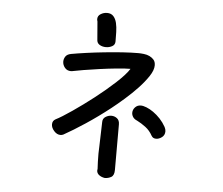

<svg xmlns="http://www.w3.org/2000/svg" viewBox="-49 -690 903 779"><g transform="rotate(5 402.5 -301.0)"><path d="M238.3 -387.7Q235.4 -386.7 230.5 -386.7Q214.8 -386.7 205.6 -397.9Q196.3 -409.2 196.3 -422.9Q196.3 -433.6 202.6 -443.4Q209 -453.1 224.6 -456.1Q251 -460.9 286.1 -465.8Q321.3 -470.7 358.9 -474.6Q396.5 -478.5 432.6 -481Q468.8 -483.4 497.1 -483.4Q506.8 -483.4 519.5 -481.9Q532.2 -480.5 542.5 -475.6Q552.7 -470.7 560.1 -462.4Q567.4 -454.1 567.4 -439.5Q567.4 -419.9 550.8 -395Q534.2 -370.1 510.3 -344.7Q486.3 -319.3 458.5 -294.9Q430.7 -270.5 407.2 -252Q357.4 -212.9 308.6 -180.7Q259.8 -148.4 222.7 -127.9Q216.8 -125 210.9 -125Q196.3 -125 184.6 -138.2Q172.9 -151.4 172.9 -165Q172.9 -179.7 185.5 -186.5Q209 -198.2 251 -227.1Q293 -255.9 336.9 -290Q380.9 -324.2 418.5 -358.9Q456.1 -393.6 470.7 -417Q449.2 -417 415 -413.6Q380.9 -410.2 345.7 -405.3Q310.5 -400.4 280.8 -395.5Q251 -390.6 238.3 -387.7ZM375 -192.4Q375 -206.1 386.2 -213.4Q397.5 -220.7 410.2 -220.7Q422.9 -220.7 433.1 -212.9Q443.4 -205.1 443.4 -188.5V-2.9Q443.4 19.5 431.2 26.4Q418.9 33.2 405.3 33.2Q391.6 31.2 381.8 23.9Q372.1 16.6 372.1 4.9Q372.1 1 373 -1Q372.1 -14.6 371.6 -30.3Q371.1 -45.9 371.1 -63.5Q371.1 -71.3 371.6 -78.6Q372.1 -85.9 372.1 -93.8ZM326.2 -524.4 320.3 -596.7Q318.4 -602.5 318.4 -606.4Q318.4 -620.1 330.6 -627.4Q342.8 -634.8 356.4 -634.8Q373 -634.8 382.3 -624.5Q391.6 -614.3 395.5 -597.7Q399.4 -581.1 399.9 -561Q400.4 -541 400.4 -522.5Q400.4 -508.8 388.7 -502.4Q377 -496.1 363.3 -496.1Q348.6 -496.1 337.4 -502.9Q326.2 -509.8 326.2 -524.4ZM515.6 -210Q503.9 -214.8 498.5 -223.1Q493.2 -231.4 493.2 -240.2Q493.2 -252.9 502.4 -262.7Q511.7 -272.5 525.4 -272.5Q535.2 -272.5 548.8 -267.1Q562.5 -261.7 577.1 -251.5Q591.8 -241.2 605.5 -226.6Q619.1 -211.9 628.9 -194.3Q633.8 -184.6 633.8 -176.8Q633.8 -161.1 622.1 -152.3Q610.4 -143.6 598.6 -143.6Q585.9 -143.6 580.1 -153.3Q568.4 -174.8 550.8 -188Q533.2 -201.2 515.6 -210Z"/></g></svg>

Font: Gamja Flower
Style: Regular
Weight: 400
Designer: YoonDesign Inc.
Foundry: YoonDesign Inc.
Version: Version 3.00;build 20171102